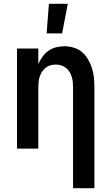

<svg xmlns="http://www.w3.org/2000/svg" viewBox="-20 -787 590 1017"><path d="M367 210V-325Q367 -339 365.5 -353.5Q364 -368 359.5 -381.5Q355 -395 347.5 -407Q340 -419 328.5 -428Q317 -437 303 -441Q289 -445 275 -445Q261 -445 247 -441Q233 -437 221.5 -428Q210 -419 202.5 -407Q195 -395 190.5 -381.5Q186 -368 184.5 -353.5Q183 -339 183 -325V0H70V-530H183V-448Q192 -468 205 -486.5Q218 -505 236.5 -518Q255 -531 277 -536.5Q299 -542 321 -542Q346 -542 371 -534.5Q396 -527 415 -510.5Q434 -494 447 -471.5Q460 -449 467.5 -425Q475 -401 477.5 -375.5Q480 -350 480 -325V210ZM227 -610 239 -767H339L309 -610Z"/></svg>

Font: Lode
Style: Bold
Weight: 700
Monospace: yes
Designer: Belleve Invis
Foundry: Belleve Invis
Version: Version 29.2.0; ttfautohint (v1.8.3)